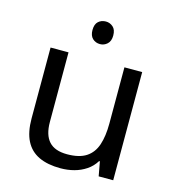

<svg xmlns="http://www.w3.org/2000/svg" viewBox="-109 -817 836 919"><g transform="rotate(15 309.0 -357.5)"><path d="M303 -725Q323 -725 338.5 -711.5Q354 -698 354 -669Q354 -641 338.5 -627Q323 -613 303 -613Q281 -613 266 -627Q251 -641 251 -669Q251 -698 266 -711.5Q281 -725 303 -725ZM533 -536V0H461L448 -71H444Q427 -43 400 -25Q373 -7 341 1.5Q309 10 274 10Q210 10 166.5 -10.5Q123 -31 101 -74Q79 -117 79 -185V-536H168V-191Q168 -127 197 -95Q226 -63 287 -63Q347 -63 381.5 -85.5Q416 -108 430.5 -151.5Q445 -195 445 -257V-536Z"/></g></svg>

Font: lkannada15
Style: Book
Weight: 400
Designer: Jelle Bosma - Monotype Design Team
Foundry: Monotype Imaging Inc.
Version: Version 2.003